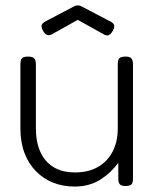

<svg xmlns="http://www.w3.org/2000/svg" viewBox="-20 -674 574 706"><path d="M254 12Q211 12 175 -2.5Q139 -17 112 -44.5Q85 -72 70 -111.5Q55 -151 55 -202V-437Q55 -448 57.5 -454.5Q60 -461 66.5 -463.5Q73 -466 83 -466Q94 -466 100.5 -463Q107 -460 109.5 -453.5Q112 -447 112 -436V-201Q112 -153 128 -116.5Q144 -80 176 -60Q208 -40 256 -40Q305 -40 340 -60Q375 -80 394 -116.5Q413 -153 413 -201V-437Q413 -448 415.5 -454.5Q418 -461 424.5 -463.5Q431 -466 442 -466Q452 -466 458 -463Q464 -460 466.5 -453.5Q469 -447 469 -436V-16Q469 -7 466.5 -1Q464 5 458 7.5Q452 10 441 10Q434 10 429 8.5Q424 7 421 4Q418 1 416.5 -4Q415 -9 415 -16V-75Q402 -58 386 -42.5Q370 -27 350.5 -14.5Q331 -2 307 5Q283 12 254 12ZM266 -654Q270 -654 272.5 -653.5Q275 -653 279 -651L378 -599Q395 -592 399 -583.5Q403 -575 395 -561Q387 -547 379 -544.5Q371 -542 361 -548L266 -601L171 -548Q162 -543 153.5 -545.5Q145 -548 137 -563Q130 -577 134.5 -584.5Q139 -592 154 -599L253 -651Q257 -653 259.5 -653.5Q262 -654 266 -654Z"/></svg>

Font: Fredoka Light Light
Style: Regular
Weight: 300
Version: Version 2.001